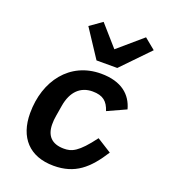

<svg xmlns="http://www.w3.org/2000/svg" viewBox="-144 -892 889 1008"><g transform="rotate(20 300.0 -388.0)"><path d="M411 -585 559 -738 498 -788 363 -672 261 -788 193 -740 295 -585ZM272 12C391 12 458 -47 526 -154L445 -205C370 -104 335 -91 292 -91C223 -91 191 -128 191 -191C191 -206 192 -223 195 -238L205 -298C219 -383 266 -425 332 -425C391 -425 417 -401 433 -352L536 -399C516 -474 458 -528 342 -528C169 -528 62 -388 62 -206C62 -71 136 12 272 12Z"/></g></svg>

Font: IBM Plex Mono SmBld
Style: Italic
Weight: 600
Italic angle: -9.5°
Monospace: yes
Designer: Mike Abbink, Paul van der Laan, Pieter van Rosmalen
Foundry: Bold Monday
Version: Version 2.004